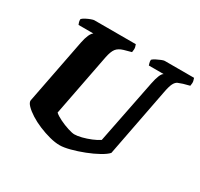

<svg xmlns="http://www.w3.org/2000/svg" viewBox="-148 -890 1120 1076"><g transform="rotate(30 412.0 -352.0)"><path d="M354 0Q324 0 288 -9.5Q252 -19 216 -34Q180 -49 151 -67.5Q122 -86 104.5 -104Q87 -122 88 -136L170 -558Q183 -622 205 -637H109Q107 -642 104 -650.5Q101 -659 102 -671Q110 -679 124.5 -686.5Q139 -694 153 -699Q167 -704 173 -704H441Q443 -700 446 -688Q449 -676 445 -655L398 -642Q367 -633 353 -614.5Q339 -596 331 -556L253 -153Q267 -140 295.5 -126Q324 -112 352.5 -103Q381 -94 395 -94Q414 -94 441.5 -101Q469 -108 497 -119.5Q525 -131 544 -144L626 -557Q640 -627 660 -637H564Q563 -640 560 -650Q557 -660 558 -671Q565 -678 579.5 -685.5Q594 -693 608 -698.5Q622 -704 628 -704H818Q820 -699 823 -687Q826 -675 822 -655L781 -644Q765 -639 752 -633.5Q739 -628 729.5 -610Q720 -592 712 -549L627 -108Q613 -92 579 -73Q545 -54 502.5 -37.5Q460 -21 420 -10.5Q380 0 354 0Z"/></g></svg>

Font: Texturina Black
Style: Italic
Weight: 900
Italic angle: -11°
Designer: Guillermo Torres Carreño
Foundry: Omnibus-Type
Version: Version 1.002; ttfautohint (v1.8.3)